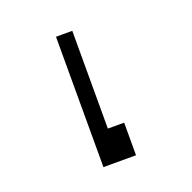

<svg xmlns="http://www.w3.org/2000/svg" viewBox="-96 -596 692 692"><g transform="rotate(-20 250.0 -250.0)"><path d="M187.5 -500Q187.5 -500 187.5 0H312.5Q312.5 0 312.5 -125H250Q250 -125 250 -500Z"/></g></svg>

Font: BFUnifontExMono
Style: Regular
Weight: 500
Version: Version 15.0.06